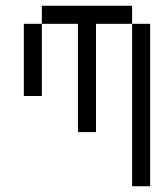

<svg xmlns="http://www.w3.org/2000/svg" viewBox="-20 -645 540 665"><path d="M437.5 -562.5H312.5V-187.5H250V-562.5H125V-625H437.5ZM62.5 -562.5H125V-312.5H62.5ZM437.5 -562.5H500V0H437.5Z"/></svg>

Font: 寒蝉点阵体 16px
Style: Regular
Weight: 400
Designer: Designed by Warren2060
Foundry: ChillType
Version: Version 1.000